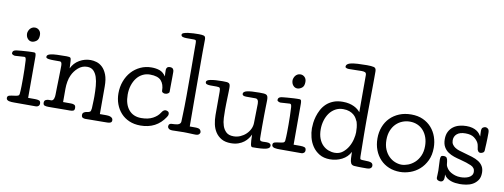

<svg xmlns="http://www.w3.org/2000/svg" viewBox="-66 -1186 4161 1584"><g transform="rotate(10 2014.0 -394.5)"><path d="M197 -58H254Q276 -58 289 -53Q302 -48 302 -28Q302 -15 293 -7.5Q284 0 272 0H93Q81 0 68.5 -0.5Q56 -1 46.5 -3.5Q37 -6 30.5 -11.5Q24 -17 24 -27Q24 -36 28 -41Q32 -46 40 -48.5Q48 -51 58.5 -52.5Q69 -54 83 -56Q105 -59 113 -62.5Q121 -66 123 -77Q126 -109 126.5 -146.5Q127 -184 127 -213Q127 -251 126 -286Q125 -321 123 -359Q122 -371 119 -378.5Q116 -386 108 -386Q104 -386 92.5 -385Q81 -384 68.5 -383.5Q56 -383 45 -382Q34 -381 30 -381Q22 -381 12 -386Q2 -391 2 -397Q2 -409 7 -415Q12 -421 21.5 -424Q31 -427 44.5 -428Q58 -429 75 -431Q88 -432 103 -433Q118 -434 132.5 -435Q147 -436 159 -436Q171 -436 179 -436Q191 -436 194 -426.5Q197 -417 197 -401ZM96 -580Q96 -587 99.5 -597.5Q103 -608 109.5 -617Q116 -626 127 -632.5Q138 -639 153 -639Q173 -639 188 -624.5Q203 -610 203 -584Q203 -548 183.5 -534Q164 -520 146 -520Q125 -520 110.5 -537Q96 -554 96 -580Z M803 -29H857Q864 -29 873.5 -28Q883 -27 892 -23.5Q901 -20 907 -13.5Q913 -7 913 4Q913 19 902 24Q891 29 876 29Q871 29 843.5 29.5Q816 30 783.5 30Q751 30 723.5 30.5Q696 31 692 31Q679 31 669 25.5Q659 20 659 3Q659 -11 668.5 -17.5Q678 -24 687 -26Q712 -29 720 -35Q728 -41 730 -65Q732 -105 732.5 -133Q733 -161 733 -163Q733 -209 729.5 -251.5Q726 -294 715.5 -325.5Q705 -357 685.5 -376Q666 -395 633 -395Q591 -395 558.5 -366.5Q526 -338 509 -300Q498 -277 492.5 -246.5Q487 -216 487 -186V-74H554Q571 -74 582 -68Q593 -62 593 -42Q593 -25 583.5 -20Q574 -15 554 -15Q550 -15 523.5 -15Q497 -15 465 -14.5Q433 -14 405.5 -14Q378 -14 373 -14Q357 -14 343.5 -18Q330 -22 330 -41Q330 -59 342.5 -65Q355 -71 367 -71H387Q396 -71 401.5 -76.5Q407 -82 410 -90.5Q413 -99 414 -108Q415 -117 415 -125Q415 -142 416 -179.5Q417 -217 418 -257Q419 -297 419.5 -329Q420 -361 420 -367Q420 -400 403 -400H351Q341 -400 329.5 -400.5Q318 -401 308.5 -402.5Q299 -404 292.5 -407.5Q286 -411 286 -417Q286 -427 293.5 -433.5Q301 -440 320 -444Q339 -448 370.5 -449.5Q402 -451 450 -451Q476 -451 482 -445Q488 -439 489 -419L492 -357Q514 -404 558 -429.5Q602 -455 652 -455Q674 -455 700.5 -447.5Q727 -440 750 -418.5Q773 -397 788 -359Q803 -321 803 -260Z M1277 -428Q1276 -439 1275.5 -454Q1275 -469 1275 -483Q1275 -494 1282 -502.5Q1289 -511 1306 -511Q1323 -511 1331 -502Q1339 -493 1339 -478Q1339 -464 1339 -441Q1339 -418 1338.5 -393.5Q1338 -369 1338 -346Q1338 -323 1338 -310Q1338 -302 1327.5 -295Q1317 -288 1302 -288Q1294 -288 1284.5 -293Q1275 -298 1275 -309Q1275 -361 1248 -391.5Q1221 -422 1154 -422Q1121 -422 1092.5 -407.5Q1064 -393 1044 -367Q1024 -341 1012.5 -305.5Q1001 -270 1001 -227Q1001 -148 1038.5 -102Q1076 -56 1144 -56Q1202 -56 1241 -77Q1280 -98 1298 -128Q1308 -144 1316.5 -149Q1325 -154 1332 -154Q1343 -154 1352.5 -148Q1362 -142 1362 -128Q1362 -120 1359.5 -114.5Q1357 -109 1352 -101Q1282 6 1148 6Q1095 6 1053.5 -12Q1012 -30 983.5 -61.5Q955 -93 939.5 -135Q924 -177 924 -225Q924 -279 941.5 -326Q959 -373 990 -407.5Q1021 -442 1064 -462Q1107 -482 1157 -482Q1195 -482 1225 -471.5Q1255 -461 1277 -428Z M1550 -785Q1550 -760 1549.5 -732.5Q1549 -705 1549 -681.5Q1549 -658 1549 -642.5Q1549 -627 1549 -626Q1549 -400 1550 -262Q1551 -124 1551 -57H1597Q1628 -57 1637.5 -47Q1647 -37 1647 -25Q1647 -17 1638.5 -8Q1630 1 1609 1Q1602 1 1590 0.5Q1578 0 1564.5 -0.5Q1551 -1 1536.5 -1.5Q1522 -2 1509 -2Q1499 -2 1486.5 -1.5Q1474 -1 1461.5 -1Q1449 -1 1437.5 -0.5Q1426 0 1418 0Q1394 0 1384.5 -8.5Q1375 -17 1375 -26Q1375 -41 1383 -46.5Q1391 -52 1396 -52L1429 -54Q1474 -57 1476 -85Q1477 -113 1478 -144Q1479 -175 1480 -214Q1481 -253 1481 -302Q1481 -351 1481 -413Q1481 -477 1481 -525.5Q1481 -574 1480.5 -612.5Q1480 -651 1480 -682Q1480 -713 1480 -742Q1480 -758 1477 -764Q1474 -770 1461 -770H1399Q1378 -770 1365.5 -774.5Q1353 -779 1353 -791Q1353 -801 1367.5 -806.5Q1382 -812 1403.5 -815Q1425 -818 1449 -819Q1473 -820 1493 -820Q1521 -820 1535.5 -815.5Q1550 -811 1550 -785Z M2071 -339Q2071 -380 2044 -380H1968Q1934 -380 1934 -398Q1934 -417 1965.5 -424.5Q1997 -432 2069 -432Q2091 -432 2105 -431Q2119 -430 2127 -425.5Q2135 -421 2138.5 -411Q2142 -401 2142 -383Q2142 -372 2141.5 -357Q2141 -342 2140.5 -316Q2140 -290 2139.5 -251.5Q2139 -213 2139 -156Q2139 -106 2139.5 -85Q2140 -64 2140 -60Q2140 -49 2145.5 -43.5Q2151 -38 2168 -38Q2172 -38 2177.5 -38.5Q2183 -39 2199 -39Q2235 -39 2235 -15Q2235 -5 2228 2Q2221 9 2204 13.5Q2187 18 2159 20Q2131 22 2089 22Q2078 22 2074 0Q2070 -22 2069 -81Q2062 -65 2049 -47Q2036 -29 2016.5 -14Q1997 1 1970 10.5Q1943 20 1908 20Q1861 20 1830 2.5Q1799 -15 1779.5 -44Q1760 -73 1752 -110.5Q1744 -148 1744 -187V-382Q1744 -405 1739.5 -412.5Q1735 -420 1712 -420H1659Q1644 -420 1631 -424Q1618 -428 1618 -442Q1618 -458 1654.5 -465Q1691 -472 1754 -472Q1774 -472 1786.5 -471Q1799 -470 1806 -465.5Q1813 -461 1815.5 -452Q1818 -443 1818 -427Q1818 -414 1817.5 -392Q1817 -370 1816 -344Q1815 -318 1814.5 -291.5Q1814 -265 1814 -243Q1814 -211 1815.5 -175.5Q1817 -140 1827 -110Q1837 -80 1858.5 -60Q1880 -40 1920 -40Q1950 -40 1976.5 -51.5Q2003 -63 2023.5 -82.5Q2044 -102 2056 -127Q2068 -152 2068 -180Z M2421 -58H2478Q2500 -58 2513 -53Q2526 -48 2526 -28Q2526 -15 2517 -7.5Q2508 0 2496 0H2317Q2305 0 2292.5 -0.5Q2280 -1 2270.5 -3.5Q2261 -6 2254.5 -11.5Q2248 -17 2248 -27Q2248 -36 2252 -41Q2256 -46 2264 -48.5Q2272 -51 2282.5 -52.5Q2293 -54 2307 -56Q2329 -59 2337 -62.5Q2345 -66 2347 -77Q2350 -109 2350.5 -146.5Q2351 -184 2351 -213Q2351 -251 2350 -286Q2349 -321 2347 -359Q2346 -371 2343 -378.5Q2340 -386 2332 -386Q2328 -386 2316.5 -385Q2305 -384 2292.5 -383.5Q2280 -383 2269 -382Q2258 -381 2254 -381Q2246 -381 2236 -386Q2226 -391 2226 -397Q2226 -409 2231 -415Q2236 -421 2245.5 -424Q2255 -427 2268.5 -428Q2282 -429 2299 -431Q2312 -432 2327 -433Q2342 -434 2356.5 -435Q2371 -436 2383 -436Q2395 -436 2403 -436Q2415 -436 2418 -426.5Q2421 -417 2421 -401ZM2320 -580Q2320 -587 2323.5 -597.5Q2327 -608 2333.5 -617Q2340 -626 2351 -632.5Q2362 -639 2377 -639Q2397 -639 2412 -624.5Q2427 -610 2427 -584Q2427 -548 2407.5 -534Q2388 -520 2370 -520Q2349 -520 2334.5 -537Q2320 -554 2320 -580Z M2981 -57Q2981 -37 2987.5 -34Q2994 -31 3018 -31Q3061 -31 3076 -24Q3091 -17 3091 2Q3091 14 3080.5 22Q3070 30 3052 30Q3025 30 3006.5 30Q2988 30 2975.5 29.5Q2963 29 2956 28.5Q2949 28 2944 28Q2923 26 2915.5 11Q2908 -4 2907 -29L2905 -83Q2882 -38 2836 -14.5Q2790 9 2736 9Q2684 9 2647.5 -13Q2611 -35 2588.5 -68.5Q2566 -102 2556 -142Q2546 -182 2546 -218Q2546 -236 2549 -262.5Q2552 -289 2560.5 -318Q2569 -347 2584 -375.5Q2599 -404 2622.5 -426.5Q2646 -449 2680 -463Q2714 -477 2760 -477Q2790 -477 2813.5 -471.5Q2837 -466 2855.5 -457Q2874 -448 2887 -437Q2900 -426 2908 -416V-726Q2908 -745 2896.5 -749.5Q2885 -754 2868 -754Q2843 -754 2821 -753Q2799 -752 2761 -752Q2751 -752 2741 -755.5Q2731 -759 2731 -766Q2731 -792 2773 -800.5Q2815 -809 2904 -809Q2942 -809 2961.5 -804Q2981 -799 2981 -771Q2981 -753 2981 -715.5Q2981 -678 2980.5 -631.5Q2980 -585 2979.5 -535Q2979 -485 2978.5 -442Q2978 -399 2978 -367Q2978 -335 2978 -325Q2978 -309 2978.5 -238.5Q2979 -168 2981 -57ZM2766 -51Q2805 -51 2832.5 -73Q2860 -95 2877.5 -125.5Q2895 -156 2903 -190Q2911 -224 2911 -248Q2911 -268 2909 -288.5Q2907 -309 2900 -334Q2894 -348 2885 -363Q2876 -378 2861.5 -390Q2847 -402 2825.5 -410Q2804 -418 2774 -418Q2737 -418 2708 -401.5Q2679 -385 2659.5 -358Q2640 -331 2629.5 -295.5Q2619 -260 2619 -222Q2619 -178 2631.5 -145.5Q2644 -113 2665 -92Q2686 -71 2712.5 -61Q2739 -51 2766 -51Z M3564 -233Q3564 -172 3542 -126Q3520 -80 3485.5 -49.5Q3451 -19 3408 -4Q3365 11 3323 11Q3272 11 3230 -6.5Q3188 -24 3157.5 -56Q3127 -88 3110 -132.5Q3093 -177 3093 -230Q3093 -282 3110 -326.5Q3127 -371 3158.5 -403Q3190 -435 3234.5 -453.5Q3279 -472 3335 -472Q3391 -472 3433.5 -452.5Q3476 -433 3505 -400Q3534 -367 3549 -324Q3564 -281 3564 -233ZM3334 -412Q3301 -412 3271 -400Q3241 -388 3218 -365Q3195 -342 3181.5 -308Q3168 -274 3168 -231Q3168 -185 3182.5 -151Q3197 -117 3220 -94.5Q3243 -72 3271 -61Q3299 -50 3325 -50Q3351 -50 3380 -61Q3409 -72 3434 -94.5Q3459 -117 3475 -152Q3491 -187 3491 -235Q3491 -274 3479.5 -306.5Q3468 -339 3447.5 -362.5Q3427 -386 3398 -399Q3369 -412 3334 -412Z M3694 -33Q3695 -25 3695 -18Q3695 -11 3695 -5Q3695 10 3687.5 20Q3680 30 3665 30Q3661 30 3655.5 29Q3650 28 3644.5 25Q3639 22 3635.5 17Q3632 12 3632 4Q3632 -1 3633 -20.5Q3634 -40 3634 -54Q3634 -74 3632 -99Q3630 -124 3630 -146Q3630 -162 3634 -171.5Q3638 -181 3657 -181Q3677 -181 3683.5 -170Q3690 -159 3692 -141Q3694 -127 3694.5 -118.5Q3695 -110 3700 -100Q3705 -89 3715 -77Q3725 -65 3741 -55.5Q3757 -46 3777.5 -39.5Q3798 -33 3824 -33Q3840 -33 3857.5 -36Q3875 -39 3890 -46Q3905 -53 3914.5 -65Q3924 -77 3924 -95Q3924 -129 3889.5 -144.5Q3855 -160 3796 -175Q3770 -181 3743 -190Q3716 -199 3693 -214.5Q3670 -230 3655.5 -255.5Q3641 -281 3641 -320Q3641 -357 3654.5 -383Q3668 -409 3690 -425.5Q3712 -442 3740.5 -449.5Q3769 -457 3799 -457Q3828 -457 3849.5 -451Q3871 -445 3886 -435Q3901 -425 3910 -413.5Q3919 -402 3925 -392Q3924 -405 3923.5 -419Q3923 -433 3923 -438Q3923 -461 3934.5 -468Q3946 -475 3955 -475Q3966 -475 3976.5 -466.5Q3987 -458 3987 -432Q3987 -411 3986.5 -387.5Q3986 -364 3985 -343.5Q3984 -323 3983 -307Q3982 -291 3982 -285Q3981 -271 3970 -265Q3959 -259 3950 -259Q3937 -259 3931 -268Q3925 -277 3923 -284Q3923 -285 3922 -291.5Q3921 -298 3919.5 -306.5Q3918 -315 3916 -323Q3914 -331 3911 -336Q3899 -359 3874 -377.5Q3849 -396 3802 -396Q3755 -396 3731 -375.5Q3707 -355 3707 -322Q3707 -302 3716 -288Q3725 -274 3740 -264Q3755 -254 3775 -247.5Q3795 -241 3818 -235Q3855 -225 3887 -215Q3919 -205 3942 -190.5Q3965 -176 3978.5 -154Q3992 -132 3992 -99Q3992 -60 3975 -36Q3958 -12 3933.5 1.5Q3909 15 3880 19.5Q3851 24 3827 24Q3809 24 3789 21.5Q3769 19 3751 12.5Q3733 6 3718 -5Q3703 -16 3694 -33Z"/></g></svg>

Font: Life Savers
Style: Bold
Weight: 700
Designer: Pablo Impallari, Rodrigo Fuenzalida, Brenda Gallo
Foundry: Pablo Impallari, Rodrigo Fuenzalida, Brenda Gallo
Version: Version 3.001; ttfautohint (v0.95) -l 8 -r 50 -G 200 -x 14 -